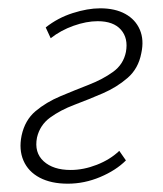

<svg xmlns="http://www.w3.org/2000/svg" viewBox="-20 -436 393 462"><path d="M143 6Q103 6 75.5 -8.5Q48 -23 36.5 -49.5Q25 -76 32 -110Q40 -147 65.5 -168.5Q91 -190 125.5 -204.5Q160 -219 193.5 -232Q227 -245 252 -263Q277 -281 283 -311Q289 -344 271 -364.5Q253 -385 215 -385Q188 -385 157 -374Q126 -363 102 -344L90 -370Q119 -393 155 -404.5Q191 -416 221 -416Q257 -416 281.5 -402.5Q306 -389 316.5 -364.5Q327 -340 320 -308Q313 -271 287 -248.5Q261 -226 227.5 -211.5Q194 -197 159.5 -184Q125 -171 100.5 -153Q76 -135 69 -105Q62 -69 85 -48Q108 -27 150 -27Q181 -27 213 -39.5Q245 -52 267 -73L283 -50Q259 -26 221 -10Q183 6 143 6Z"/></svg>

Font: Ysabeau ExtraLight
Style: Italic
Weight: 250
Italic angle: -12°
Version: Version 2.000;gftools[0.9.27.dev2+g8671c4b]